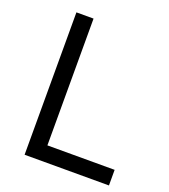

<svg xmlns="http://www.w3.org/2000/svg" viewBox="-130 -793 779 887"><g transform="rotate(20 260.0 -350.0)"><path d="M93.3 -700H177.5V-76.7H508V0H93.3Z"/></g></svg>

Font: Oak Sans Light
Style: Regular
Weight: 400
Designer: Erik Kennedy, Walven
Foundry: Erik Kennedy, Walven
Version: Version 1.100;Glyphs 3.1.2 (3151)